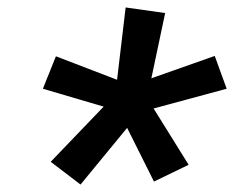

<svg xmlns="http://www.w3.org/2000/svg" viewBox="-20 -790 640 515"><path d="M196 -295 116 -356 258 -504 95 -552 130 -639 294 -576 317 -770 423 -755 386 -580 556 -640 588 -552 392 -499 486 -348 393 -303 321 -447Z"/></svg>

Font: Iosevka Slab Semibold Extended
Style: Italic
Weight: 600
Width: 7
Italic angle: -9°
Monospace: yes
Designer: Belleve Invis
Foundry: Belleve Invis
Version: Version 11.1.0; ttfautohint (v1.8.3)